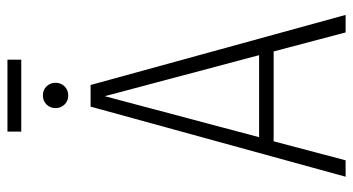

<svg xmlns="http://www.w3.org/2000/svg" viewBox="-236 -711 947 515"><g transform="rotate(-90 237.5 -453.5)"><path d="M408 0 357 -193H116L65 0H21L209 -684H267L455 0ZM127 -232H347L237 -646ZM273 -778Q273 -764 263.5 -754Q254 -744 239 -744Q224 -744 214.5 -754Q205 -764 205 -778Q205 -792 214.5 -802Q224 -812 239 -812Q254 -812 263.5 -802Q273 -792 273 -778ZM335 -870H142V-907H335Z"/></g></svg>

Font: Fira Sans Extra Condensed ExtraLight
Style: Regular
Weight: 275
Width: 1
Designer: Carrois Corporate & Edenspiekermann AG
Foundry: Carrois Corporate GbR & Edenspiekermann AG
Version: Version 4.203